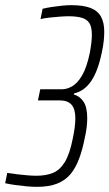

<svg xmlns="http://www.w3.org/2000/svg" viewBox="-53 -716 424 744"><path d="M91 8Q72 8 50 6Q28 4 6.5 1Q-15 -2 -33 -6L-25 -46Q-6 -43 15 -40.5Q36 -38 55 -36.5Q74 -35 88 -35Q124 -35 151 -45.5Q178 -56 197.5 -87Q217 -118 229 -179Q234 -203 236.5 -222.5Q239 -242 239 -257Q239 -294 224 -310.5Q209 -327 178 -327H94L103 -370H187Q206 -370 226.5 -381.5Q247 -393 265 -423.5Q283 -454 295 -511Q299 -533 301 -550.5Q303 -568 303 -581Q303 -612 293 -627Q283 -642 262.5 -647.5Q242 -653 213 -653Q198 -653 179 -651.5Q160 -650 140.5 -648Q121 -646 104 -642L112 -682Q128 -686 148 -689Q168 -692 187.5 -694Q207 -696 223 -696Q269 -696 297 -685.5Q325 -675 338 -652Q351 -629 351 -593Q351 -577 349 -557.5Q347 -538 342 -515Q327 -441 300.5 -402Q274 -363 234 -354L233 -350Q257 -343 271 -321.5Q285 -300 285 -258Q285 -243 283 -224.5Q281 -206 276 -184Q267 -137 253.5 -101Q240 -65 220 -41Q200 -17 168.5 -4.5Q137 8 91 8Z"/></svg>

Font: Saira Condensed ExtraLight
Style: Italic
Weight: 250
Width: 3
Italic angle: -12°
Designer: Hector Gatti with collaboration of the Omnibus-Type team
Foundry: Omnibus-Type
Version: Version 1.101